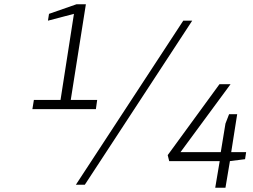

<svg xmlns="http://www.w3.org/2000/svg" viewBox="-20 -867 1188 901"><path d="M840 -770H882L378 0H336ZM1011 -111H774L767 -139L1010 -472H1062L827 -153H1016L1038 -287L1055 -331H1093L1065 -153H1135L1130 -120L1059 -111L1038 14H990ZM436 -398 430 -355H132L139 -398H264L327 -802L205 -770L210 -802L339 -847H383L312 -398Z"/></svg>

Font: Exo Light
Style: Italic
Weight: 300
Italic angle: -9°
Designer: Natanael Gama
Foundry: Natanael Gama
Version: Version 1.500; ttfautohint (v1.6)